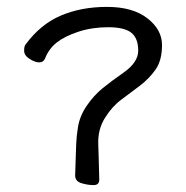

<svg xmlns="http://www.w3.org/2000/svg" viewBox="-20 -518 540 557"><path d="M268 3Q268 19 251.5 19Q235 19 216.5 13.5Q198 8 198 -9L200 -70L201 -99Q202 -124 206 -148Q211 -181 231.5 -211Q252 -241 277 -261.5Q302 -282 338 -307Q381 -337 381 -371Q381 -407 361 -423Q341 -439 294 -439Q247 -439 207.5 -426Q168 -413 145 -395Q122 -377 111 -349Q106 -337 94 -337Q82 -337 66 -347Q50 -357 50 -371Q50 -385 55 -390Q98 -448 157 -473Q216 -498 290.5 -498Q365 -498 407.5 -465Q450 -432 450 -387.5Q450 -343 431.5 -316.5Q413 -290 386 -269.5Q359 -249 332 -229Q305 -209 284.5 -176Q264 -143 265 -102L266 -70Z"/></svg>

Font: LXGW WenKai Mono TC
Style: Regular
Weight: 400
Designer: LXGW / Fontworks Inc.
Foundry: LXGW / Fontworks Inc.
Version: Version 1.330